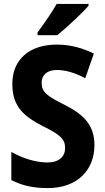

<svg xmlns="http://www.w3.org/2000/svg" viewBox="-20 -952 536 982"><path d="M433 -923V-932H270C245 -888 206 -832 172 -786V-772H273C322 -812 401 -885 433 -923ZM463 -209C463 -311 410 -365 312 -415C218 -462 193 -481 193 -529C193 -567 219 -594 271 -594C316 -594 365 -579 416 -552L460 -678C405 -705 342 -724 271 -724C131 -724 43 -648 43 -523C43 -407 101 -358 197 -308C288 -263 313 -241 313 -195C313 -152 283 -121 222 -121C166 -121 97 -141 38 -175V-31C95 -2 151 10 225 10C377 10 463 -84 463 -209Z"/></svg>

Font: Noto Sans Oriya Cond Bold
Style: Bold
Weight: 700
Width: 3
Designer: Amélie Bonet and Sol Matas
Foundry: Google LLC
Version: Version 2.006